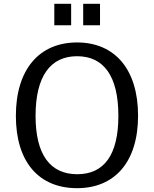

<svg xmlns="http://www.w3.org/2000/svg" viewBox="-20 -974 805 1004"><path d="M352 -954H264V-842H352ZM503 -954H415V-842H503ZM383 10C580 10 702 -127 702 -369C702 -613 579 -752 383 -752C186 -752 63 -612 63 -368C63 -126 184 10 383 10ZM384 -63C244 -63 166 -163 166 -368C166 -576 244 -680 383 -680C522 -680 599 -577 599 -368C599 -162 523 -63 384 -63Z"/></svg>

Font: 18Franklin
Style: Regular
Weight: 400
Designer: Pablo Impallari, Rodrigo Fuenzalida (Modified by Dan O. Williams)
Version: Version 0.025;PS 000.025;hotconv 1.0.88;makeotf.lib2.5.64775